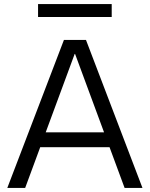

<svg xmlns="http://www.w3.org/2000/svg" viewBox="-20 -927 739 947"><path d="M16 0 295.3 -730H404.1L682.7 0H594.6L350.3 -660.9H348.3L104.1 0ZM144.7 -201V-274.4H554.7V-201ZM167.7 -843V-907H531V-843Z"/></svg>

Font: M PLUS 1 Thin
Style: Regular
Weight: 100
Designer: Coji Morishita
Foundry: UNDERFOREST DESIGN
Version: Version 1.001